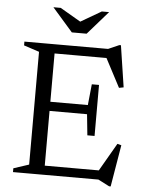

<svg xmlns="http://www.w3.org/2000/svg" viewBox="-59 -905 736 982"><g transform="rotate(5 309.0 -414.0)"><path d="M442 -482.5V-351.5V-220.5H405L394 -328H151.5V-375H394L405 -482.5ZM568.5 -481 545 -476.5 462.5 -633.5 490 -623H151.5V-670H472L528 -694.5H536ZM471.5 -34 562 -190.5 582.5 -185 546.5 29.5H538.5L481 0H151.5V-47H494ZM42.5 0V-19.5L121.5 -45.5V-624.5L42.5 -650.5V-670H201.5V0ZM324 -793H312L423.5 -858H461L356 -738H280L175 -858H212.5Z"/></g></svg>

Font: Newsreader 16pt
Style: Regular
Weight: 400
Designer: Hugues Gentile
Foundry: Production Type
Version: Version 1.003